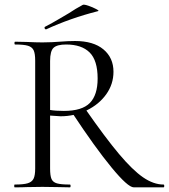

<svg xmlns="http://www.w3.org/2000/svg" viewBox="-20 -804 725 824"><path d="M289 -321 345 -338Q432 -213 490.5 -143.5Q549 -74 594 -43Q639 -12 682 -12Q685 -12 685 -6Q685 0 682 0H554Q529 0 458.5 -85.5Q388 -171 289 -321ZM467 -496Q467 -443 436 -399.5Q405 -356 352.5 -330.5Q300 -305 240 -305Q234 -305 195 -308V-81Q195 -50 201 -36Q207 -22 224.5 -17Q242 -12 280 -12Q283 -12 283 -6Q283 0 280 0Q249 0 231 -1L162 -2L94 -1Q76 0 43 0Q41 0 41 -6Q41 -12 43 -12Q81 -12 99 -17.5Q117 -23 124 -37Q131 -51 131 -81V-544Q131 -574 124.5 -588Q118 -602 100.5 -607.5Q83 -613 45 -613Q42 -613 42 -619Q42 -625 45 -625L94 -624Q136 -622 162 -622Q184 -622 203 -623Q222 -624 235 -625Q273 -628 302 -628Q381 -628 424 -592Q467 -556 467 -496ZM264 -613Q225 -613 210 -599Q195 -585 195 -542V-332Q219 -328 254 -328Q332 -328 365.5 -362Q399 -396 399 -467Q399 -545 364.5 -579Q330 -613 264 -613ZM177 -678Q173 -678 171.5 -682.5Q170 -687 173 -689Q204 -705 235 -723.5Q266 -742 275 -747Q305 -767 335 -783Q340 -786 359 -779.5Q378 -773 393 -765Q408 -757 400 -756Q282 -726 178 -678Z"/></svg>

Font: Cormorant Infant
Style: Regular
Weight: 400
Designer: Christian Thalmann (Catharsis Fonts)
Foundry: Catharsis Fonts
Version: Version 4.000